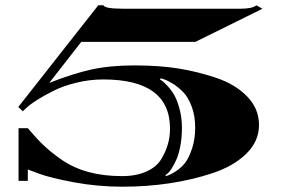

<svg xmlns="http://www.w3.org/2000/svg" viewBox="-20 -683 1060 725"><path d="M886 -650Q933 -650 948 -663L971 -650L718 -525H287L166 -370Q255 -405 325 -420.5Q395 -436 488 -436Q581 -436 653 -424.5Q725 -413 796.5 -389Q868 -365 913 -319Q958 -273 958 -211Q958 -149 909.5 -102Q861 -55 782 -29Q627 22 442 22Q349 22 260 5.5Q171 -11 128 -27L85 -43V0H50V-199H85Q117 -161 144 -135Q171 -109 214 -79Q303 -18 440 -18Q496 -18 534.5 -36Q573 -54 590 -84Q622 -137 622 -197Q622 -383 370 -383Q318 -383 267.5 -370.5Q217 -358 182 -340Q112 -305 80 -276L66 -263L49 -279L351 -663H371Q374 -650 449 -650ZM645 -78Q626 -38 612 -27L605 -22L606 -18Q620 -21 642 -35Q664 -49 678.5 -67.5Q693 -86 705 -121.5Q717 -157 717 -201.5Q717 -246 703.5 -281.5Q690 -317 671 -336Q652 -355 632.5 -367Q613 -379 599.5 -383.5Q586 -388 586 -387L584 -383L593 -377Q599 -373 613 -358Q627 -343 638 -324Q649 -305 658 -271.5Q667 -238 667 -200Q667 -162 660.5 -129.5Q654 -97 645 -78Z"/></svg>

Font: Diplomata SC
Style: Regular
Weight: 400
Width: 7
Designer: Eduardo Rodriguez Tunni
Foundry: Eduardo Rodriguez Tunni
Version: Version 1.001